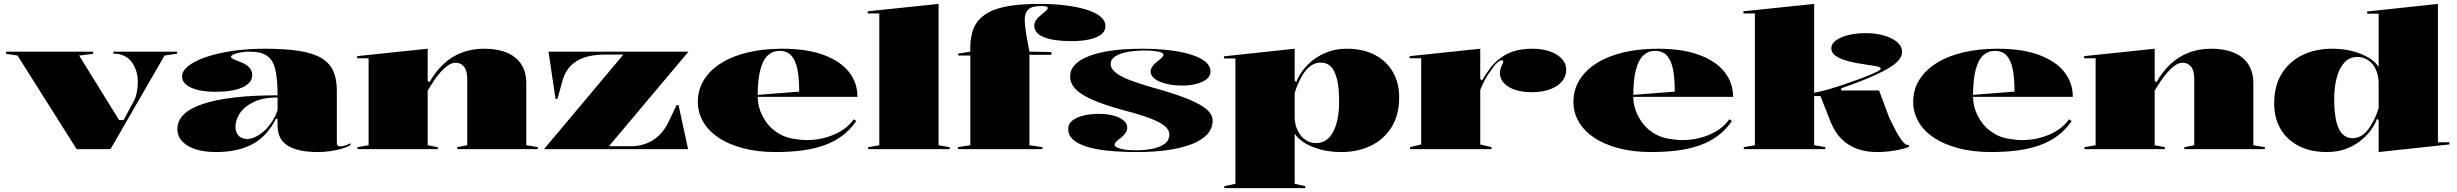

<svg xmlns="http://www.w3.org/2000/svg" viewBox="-20 -765 12606 985"><path d="M373 0 70 -480 11 -489V-500H458V-489L386 -480L591 -149H614L662 -238Q675 -259 681 -287.5Q687 -316 687 -347Q687 -373 679.5 -398.5Q672 -424 657 -445Q642 -466 618 -478Q594 -490 561 -490V-500H889V-490L824 -480L547 0Z M1337 -515Q1445 -515 1516.5 -503.5Q1588 -492 1630 -466.5Q1672 -441 1690 -400Q1708 -359 1708 -300V-34Q1708 -24 1712.5 -19Q1717 -14 1726 -14Q1735 -14 1748.5 -18Q1762 -22 1778 -30V-20Q1760 -10 1733 -2Q1706 6 1674 10.5Q1642 15 1610 15Q1509 15 1456.5 -17.5Q1404 -50 1404 -120Q1404 -129 1404 -133Q1404 -137 1404 -141.5Q1404 -146 1404 -152L1397 -158Q1375 -114 1345.5 -81Q1316 -48 1278 -27Q1240 -6 1192.5 4.5Q1145 15 1088 15Q1028 15 984 1Q940 -13 915 -39.5Q890 -66 890 -103Q890 -188 1021.5 -232Q1153 -276 1404 -276Q1404 -359 1392.5 -408Q1381 -457 1350 -478.5Q1319 -500 1262 -500Q1233 -500 1211 -495.5Q1189 -491 1177 -485Q1165 -479 1165 -474Q1165 -469 1176 -462.5Q1187 -456 1216 -446Q1274 -423 1274 -381Q1274 -339 1223.5 -316.5Q1173 -294 1085 -294Q1009 -294 961.5 -315Q914 -336 914 -373Q914 -401 946 -426.5Q978 -452 1036 -472Q1094 -492 1171 -503.5Q1248 -515 1337 -515ZM1404 -265Q1330 -265 1282 -242Q1234 -219 1211 -184.5Q1188 -150 1188 -115Q1188 -95 1195.5 -81Q1203 -67 1216.5 -59.5Q1230 -52 1248 -52Q1266 -52 1287.5 -61.5Q1309 -71 1330.5 -89Q1352 -107 1371.5 -135Q1391 -163 1404 -199Z M2739 -10V0H2326V-10L2377 -20V-360Q2377 -402 2361 -422.5Q2345 -443 2317 -443Q2297 -443 2277.5 -429Q2258 -415 2239 -393.5Q2220 -372 2203.5 -347Q2187 -322 2174 -300V-20L2226 -10V0H1814V-10L1871 -20V-466H1812V-477L2174 -515V-351L2183 -343Q2213 -396 2254 -435Q2295 -474 2347.5 -494.5Q2400 -515 2464 -515Q2515 -515 2555.5 -503.5Q2596 -492 2623.5 -469.5Q2651 -447 2665.5 -414.5Q2680 -382 2680 -340V-20Z M2771 0 3178 -485H3084Q2993 -485 2939 -452Q2885 -419 2866 -352L2840 -258H2830L2794 -500H3512L3104 -15H3217Q3280 -15 3329 -45.5Q3378 -76 3408 -136L3451 -226H3461L3510 0Z M3992 -515Q4120 -515 4206 -483Q4292 -451 4335.5 -395.5Q4379 -340 4379 -268H3864V-278L4080 -295Q4080 -362 4071 -408.5Q4062 -455 4040 -479.5Q4018 -504 3979 -504Q3944 -504 3919 -481Q3894 -458 3880.5 -406.5Q3867 -355 3867 -270Q3867 -232 3880.5 -195.5Q3894 -159 3919 -128Q3944 -97 3981 -76.5Q4018 -56 4064 -51Q4106 -44 4148.5 -47.5Q4191 -51 4231 -64Q4271 -77 4304 -99Q4337 -121 4360 -153L4373 -144Q4342 -99 4301 -68.5Q4260 -38 4208 -19.5Q4156 -1 4094 7Q4032 15 3959 15Q3865 15 3790.5 -5Q3716 -25 3665 -59.5Q3614 -94 3587 -141Q3560 -188 3560 -242Q3560 -305 3591.5 -355.5Q3623 -406 3681 -442Q3739 -478 3818 -496.5Q3897 -515 3992 -515Z M4795 -20 4852 -10V0H4434V-10L4491 -20V-696H4432V-707L4795 -745Z M4894 0V-10L4958 -20V-480H4896V-490L4958 -500Q4956 -538 4963 -577.5Q4970 -617 4987 -643Q5010 -679 5051.5 -701.5Q5093 -724 5158 -734.5Q5223 -745 5315 -745Q5385 -745 5445.5 -737.5Q5506 -730 5552.5 -716Q5599 -702 5625 -680.5Q5651 -659 5651 -631Q5651 -605 5629 -588Q5607 -571 5567.5 -562.5Q5528 -554 5477 -554Q5388 -554 5337 -573.5Q5286 -593 5286 -634Q5286 -650 5296.5 -663.5Q5307 -677 5320.5 -688Q5334 -699 5344.5 -708Q5355 -717 5355 -724Q5355 -730 5347 -732Q5339 -734 5318 -734Q5273 -734 5255 -716Q5237 -698 5237 -665Q5237 -650 5240 -624Q5243 -598 5249 -565.5Q5255 -533 5261 -500L5374 -498V-484H5261V-20L5328 -10V0Z M5817 15Q5728 15 5661.5 8Q5595 1 5550 -14Q5505 -29 5482.5 -51Q5460 -73 5460 -103Q5460 -131 5483 -148Q5506 -165 5542 -173Q5578 -181 5616 -181Q5657 -181 5690 -172.5Q5723 -164 5743 -148Q5763 -132 5763 -111Q5763 -97 5756 -85.5Q5749 -74 5734 -61Q5715 -47 5706.5 -38.5Q5698 -30 5698 -22Q5698 -16 5709 -9.5Q5720 -3 5744.5 1.5Q5769 6 5811 6Q5857 6 5895.5 -2.5Q5934 -11 5956.5 -28.5Q5979 -46 5979 -75Q5979 -98 5956.5 -117.5Q5934 -137 5882.5 -157Q5831 -177 5742 -200Q5640 -228 5580.5 -255Q5521 -282 5495.5 -310.5Q5470 -339 5470 -373Q5470 -440 5567.5 -477.5Q5665 -515 5839 -515Q5944 -515 6023 -501Q6102 -487 6146 -461Q6190 -435 6190 -398Q6190 -374 6169 -358Q6148 -342 6115 -334Q6082 -326 6045 -326Q6015 -326 5986.5 -330.5Q5958 -335 5934.5 -344Q5911 -353 5897 -367Q5883 -381 5883 -398Q5883 -424 5919 -451Q5936 -464 5942.5 -471.5Q5949 -479 5949 -484Q5949 -489 5943 -493Q5937 -497 5925 -499.5Q5913 -502 5896 -504Q5879 -506 5857 -506Q5806 -506 5765.5 -498.5Q5725 -491 5701.5 -476Q5678 -461 5678 -437Q5678 -412 5705.5 -391Q5733 -370 5781.5 -352Q5830 -334 5893 -316Q6006 -285 6073.5 -257.5Q6141 -230 6171 -203.5Q6201 -177 6201 -146Q6201 -106 6173.5 -76Q6146 -46 6095 -26Q6044 -6 5973.5 4.5Q5903 15 5817 15Z M6261 200V190L6318 178V-465H6259V-476L6622 -515V-352L6630 -344Q6642 -375 6665 -405.5Q6688 -436 6721 -460.5Q6754 -485 6796 -500Q6838 -515 6889 -515Q6972 -515 7032 -484Q7092 -453 7125 -397Q7158 -341 7158 -266Q7158 -175 7119 -112.5Q7080 -50 7013 -17.5Q6946 15 6861 15Q6799 15 6749 0.5Q6699 -14 6666.5 -36Q6634 -58 6622 -80V178L6676 190V200ZM6732 -31Q6771 -31 6797 -57.5Q6823 -84 6836.5 -132Q6850 -180 6850 -242Q6850 -317 6838.5 -361Q6827 -405 6806.5 -424.5Q6786 -444 6757 -444Q6732 -444 6711.5 -432Q6691 -420 6674.5 -398Q6658 -376 6645 -348Q6632 -320 6622 -289V-165Q6622 -139 6629.5 -115Q6637 -91 6651.5 -72Q6666 -53 6686.5 -42Q6707 -31 6732 -31Z M7214 0V-10L7271 -24V-466H7212V-477L7574 -515V-360L7583 -352Q7604 -388 7625 -415.5Q7646 -443 7670 -461Q7704 -489 7745.5 -502Q7787 -515 7842 -515Q7890 -515 7929 -502Q7968 -489 7991.5 -464.5Q8015 -440 8015 -406Q8015 -373 7993 -347Q7971 -321 7931 -306.5Q7891 -292 7839 -292Q7789 -292 7752 -304.5Q7715 -317 7695 -339.5Q7675 -362 7675 -390Q7675 -404 7679 -415.5Q7683 -427 7687.5 -435.5Q7692 -444 7692 -449Q7692 -456 7685 -456Q7674 -456 7658.5 -441Q7643 -426 7623 -395Q7609 -377 7596.5 -353Q7584 -329 7574 -304V-24L7632 -10V0Z M8484 -515Q8612 -515 8698 -483Q8784 -451 8827.5 -395.5Q8871 -340 8871 -268H8356V-278L8572 -295Q8572 -362 8563 -408.5Q8554 -455 8532 -479.5Q8510 -504 8471 -504Q8436 -504 8411 -481Q8386 -458 8372.5 -406.5Q8359 -355 8359 -270Q8359 -232 8372.5 -195.5Q8386 -159 8411 -128Q8436 -97 8473 -76.5Q8510 -56 8556 -51Q8598 -44 8640.5 -47.5Q8683 -51 8723 -64Q8763 -77 8796 -99Q8829 -121 8852 -153L8865 -144Q8834 -99 8793 -68.5Q8752 -38 8700 -19.5Q8648 -1 8586 7Q8524 15 8451 15Q8357 15 8282.5 -5Q8208 -25 8157 -59.5Q8106 -94 8079 -141Q8052 -188 8052 -242Q8052 -305 8083.5 -355.5Q8115 -406 8173 -442Q8231 -478 8310 -496.5Q8389 -515 8484 -515Z M9287 -20 9344 -10V0H8926V-10L8983 -20V-696H8924V-707L9287 -745ZM9277 -272V-287Q9317 -294 9367 -308.5Q9417 -323 9469 -342Q9514 -357 9550.5 -371.5Q9587 -386 9608 -396.5Q9629 -407 9629 -413Q9629 -420 9610.5 -424Q9592 -428 9563 -432Q9534 -436 9502 -442Q9470 -448 9441 -457.5Q9412 -467 9393.5 -481.5Q9375 -496 9375 -518Q9375 -540 9398.5 -557.5Q9422 -575 9462 -585Q9502 -595 9551 -595Q9604 -595 9646.5 -582.5Q9689 -570 9713.5 -548.5Q9738 -527 9738 -499Q9738 -469 9705.5 -441Q9673 -413 9606 -383Q9573 -367 9528 -349.5Q9483 -332 9426 -312V-301H9620Q9634 -265 9646.5 -230Q9659 -195 9672 -162Q9688 -129 9702 -101.5Q9716 -74 9729.5 -54.5Q9743 -35 9754 -26Q9759 -23 9763.5 -22Q9768 -21 9773 -22V-11Q9754 -4 9727.5 2Q9701 8 9671 11.5Q9641 15 9608 15Q9555 15 9510 -0.5Q9465 -16 9430 -49.5Q9395 -83 9373 -136Q9360 -171 9346.5 -203.5Q9333 -236 9320 -272Z M10227 -515Q10355 -515 10441 -483Q10527 -451 10570.5 -395.5Q10614 -340 10614 -268H10099V-278L10315 -295Q10315 -362 10306 -408.5Q10297 -455 10275 -479.5Q10253 -504 10214 -504Q10179 -504 10154 -481Q10129 -458 10115.5 -406.5Q10102 -355 10102 -270Q10102 -232 10115.5 -195.5Q10129 -159 10154 -128Q10179 -97 10216 -76.5Q10253 -56 10299 -51Q10341 -44 10383.5 -47.5Q10426 -51 10466 -64Q10506 -77 10539 -99Q10572 -121 10595 -153L10608 -144Q10577 -99 10536 -68.5Q10495 -38 10443 -19.5Q10391 -1 10329 7Q10267 15 10194 15Q10100 15 10025.5 -5Q9951 -25 9900 -59.5Q9849 -94 9822 -141Q9795 -188 9795 -242Q9795 -305 9826.5 -355.5Q9858 -406 9916 -442Q9974 -478 10053 -496.5Q10132 -515 10227 -515Z M11599 -10V0H11186V-10L11237 -20V-360Q11237 -402 11221 -422.5Q11205 -443 11177 -443Q11157 -443 11137.5 -429Q11118 -415 11099 -393.5Q11080 -372 11063.5 -347Q11047 -322 11034 -300V-20L11086 -10V0H10674V-10L10731 -20V-466H10672V-477L11034 -515V-351L11043 -343Q11073 -396 11114 -435Q11155 -474 11207.5 -494.5Q11260 -515 11324 -515Q11375 -515 11415.5 -503.5Q11456 -492 11483.5 -469.5Q11511 -447 11525.5 -414.5Q11540 -382 11540 -340V-20Z M12487 -745V-35H12546V-24L12183 15V-148L12175 -156Q12163 -124 12140.5 -94Q12118 -64 12085 -39Q12052 -14 12010 0.5Q11968 15 11916 15Q11834 15 11773.5 -16Q11713 -47 11680 -103Q11647 -159 11647 -234Q11647 -325 11686 -387.5Q11725 -450 11792 -482.5Q11859 -515 11944 -515Q12007 -515 12056.5 -500.5Q12106 -486 12138.5 -464.5Q12171 -443 12183 -420V-695H12124V-706ZM12073 -473Q12035 -473 12008.5 -445.5Q11982 -418 11968.5 -369Q11955 -320 11955 -258Q11955 -184 11966.5 -139.5Q11978 -95 11999 -75.5Q12020 -56 12048 -56Q12071 -56 12090.5 -66.5Q12110 -77 12126.5 -97.5Q12143 -118 12157.5 -146.5Q12172 -175 12183 -211V-335Q12183 -367 12174.5 -393Q12166 -419 12151 -436.5Q12136 -454 12116 -463.5Q12096 -473 12073 -473Z"/></svg>

Font: Kalnia SemiExpanded SemiBold
Style: Regular
Weight: 600
Width: 6
Designer: Frida Medrano
Foundry: Frida Medrano
Version: Version 1.105